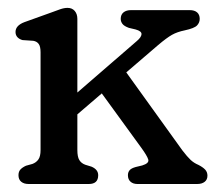

<svg xmlns="http://www.w3.org/2000/svg" viewBox="-20 -460 540 480"><path d="M51.5 0Q39.8 0 33 -5.7Q26.2 -11.3 26.2 -21.9Q26.2 -31 31.1 -36.3Q36 -41.6 45 -45.7L61.1 -50.2Q70.5 -53.7 75.9 -61.3Q81.4 -68.8 81.4 -85V-329.2Q81.4 -343.9 76.7 -350.2Q72.1 -356.5 63.2 -358L36.3 -359.8Q28.4 -361.9 23.6 -367Q18.8 -372.2 18.8 -380Q18.8 -396.3 41.2 -404.7L106.9 -428.3Q119.8 -433 130 -436.7Q140.2 -440.3 148.9 -440.3Q160.2 -440.3 166.8 -432.7Q173.4 -425 173.4 -412.9V-85Q173.4 -67.8 178.3 -59.9Q183.1 -51.9 193 -48.2L208.9 -43.3Q225.5 -36.1 225.5 -21.9Q225.5 0 202 0ZM142.1 -201.6 321.6 -357Q333.4 -366.8 333.8 -374.5Q334.2 -382.2 318.9 -386.4L302.3 -390.3Q290.4 -394.6 286.1 -400.3Q281.8 -406.1 281.8 -412.8Q281.8 -423.4 288.8 -429.1Q295.8 -434.7 307.6 -434.7H454.3Q466.1 -434.7 472.7 -429.1Q479.3 -423.4 479.3 -412.8Q479.3 -403.5 472.6 -396.4Q465.9 -389.3 441.8 -384.1Q423 -380.3 409.9 -372.9Q396.8 -365.5 375.4 -347.4L152.2 -155.9ZM278.9 -302.4 435.9 -84.1Q448.3 -67.9 456.6 -60.2Q464.8 -52.5 476.2 -47.7Q487.1 -42.1 492.9 -36Q498.6 -29.8 498.6 -20.9Q498.6 -10.9 491.7 -5.5Q484.8 0 473 0H323.6Q312.7 0 306.3 -5.8Q299.8 -11.5 299.8 -21.9Q299.8 -29.4 304 -34.4Q308.1 -39.4 319.4 -42.5L335.6 -46.4Q353.5 -51.9 350.6 -61.3Q347.8 -70.6 333.1 -90.8L216.2 -251.6Z"/></svg>

Font: Fraunces 144pt S100 Black
Style: Regular
Weight: 900
Version: Version 1.000